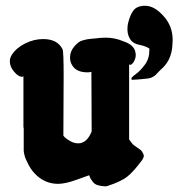

<svg xmlns="http://www.w3.org/2000/svg" viewBox="-20 -658 643 676"><path d="M505.9 -487.3Q491.2 -496.1 471.2 -500Q451.2 -503.9 441.4 -515.6Q428.7 -532.2 428.7 -554.7Q428.7 -567.4 430.7 -575.2Q437.5 -605.5 450.2 -621.6Q462.9 -637.7 491.2 -637.7Q523.4 -637.7 555.7 -601.6Q587.9 -566.4 587.9 -517.6Q587.9 -514.6 587.4 -507.8Q586.9 -501 586.9 -498Q584 -449.2 552.7 -418.9Q546.9 -414.1 539.1 -405.8Q531.2 -397.5 528.3 -394.5Q525.4 -391.6 518.1 -387.2Q510.7 -382.8 502 -381.8Q493.2 -380.9 479.5 -379.4Q465.8 -377.9 444.3 -377Q442.4 -378.9 442.4 -380.9Q442.4 -385.7 458 -397Q473.6 -408.2 489.7 -429.7Q505.9 -451.2 505.9 -480.5ZM301.8 -405.3Q297.9 -403.3 288.1 -403.3Q249 -403.3 234.4 -427.7Q226.6 -439.5 226.6 -455.1Q226.6 -477.5 242.2 -495.1Q249 -502.9 255.9 -508.3Q262.7 -513.7 272 -516.1Q281.2 -518.6 286.1 -519.5Q291 -520.5 301.8 -521.5Q312.5 -522.5 313.5 -522.5Q334 -525.4 352.5 -525.4Q384.8 -525.4 414.1 -512.7Q453.1 -500 457 -472.7Q457 -471.7 457.5 -469.2Q458 -466.8 458 -465.8Q458 -452.1 451.2 -440.9Q444.3 -429.7 438.5 -429.7Q436.5 -429.7 434.6 -431.6V-167Q438.5 -162.1 443.4 -155.3Q448.2 -148.4 453.1 -145.5L476.6 -128.9Q486.3 -116.2 486.3 -109.4Q486.3 -103.5 480.5 -94.7Q451.2 -54.7 428.7 -36.6Q406.2 -18.6 357.4 -2.9Q354.5 -2 348.6 -2Q334 -2.9 323.2 -6.3Q312.5 -9.8 306.2 -18.6Q299.8 -27.3 298.8 -29.3Q297.9 -31.2 293.9 -41Q291 -40 250.5 -25.4Q210 -10.7 184.6 -10.7Q142.6 -10.7 110.4 -39.1Q92.8 -54.7 81.1 -76.7Q69.3 -98.6 66.4 -110.8Q63.5 -123 63.5 -127.9V-210.9Q63.5 -208 62.5 -208V-389.6Q60.5 -387.7 57.6 -387.7Q44.9 -387.7 29.8 -405.3Q14.6 -422.9 14.6 -442.4Q14.6 -454.1 21.5 -464.8Q37.1 -489.3 68.4 -504.9Q99.6 -520.5 131.8 -520.5Q182.6 -520.5 200.2 -484.4Q204.1 -476.6 204.1 -389.6Q204.1 -361.3 203.6 -289.6Q203.1 -217.8 203.1 -180.7Q207 -173.8 223.1 -163.6Q239.3 -153.3 254.9 -153.3Q286.1 -153.3 302.7 -195.3Z"/></svg>

Font: Essays1743
Style: Bold
Weight: 700
Designer: Based on the typeface in a 1743 English translation of the essays of Montaigne.  PostScript/TrueType font designed by Jo
Version: Version 002.100